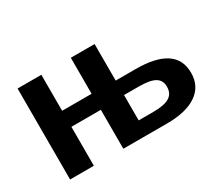

<svg xmlns="http://www.w3.org/2000/svg" viewBox="-99 -746 1103 965"><g transform="rotate(-30 453.0 -264.0)"><path d="M517 -316H632Q865 -316 865 -161Q865 -83 804.5 -41.5Q744 0 632 0H379V-226H208V0H70V-528H208V-319H379V-528H517ZM517 -232V-85H603Q666 -85 695.5 -103Q725 -121 725 -161Q725 -198 696.5 -215Q668 -232 603 -232Z"/></g></svg>

Font: Libra Sans
Style: Bold
Weight: 700
Foundry: Context Ltd
Version: Version 1.000